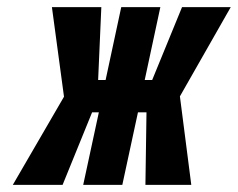

<svg xmlns="http://www.w3.org/2000/svg" viewBox="-20 -520 669 540"><path d="M629 -500H492L408 -295H387L431 -500H321L277 -295H256L265 -500H126L160 -248L16 0H156L239 -204H258L214 0H324L368 -204H392L389 0H518L486 -249Z"/></svg>

Font: Advent Pro
Style: Italic
Weight: 400
Italic angle: -12°
Designer: VivaRado, Andreas Kalpakidis
Foundry: VivaRado, Andreas Kalpakidis
Version: Version 3.000